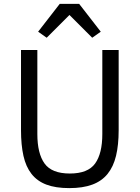

<svg xmlns="http://www.w3.org/2000/svg" viewBox="-20 -955 718 987"><path d="M172 -698V-266Q172 -166 209 -114.5Q246 -63 339 -63Q432 -63 469 -114.5Q506 -166 506 -266V-698H590V-286Q590 -210 576.5 -154Q563 -98 533 -61Q503 -24 454.5 -6Q406 12 336 12Q266 12 218.5 -6Q171 -24 142 -61Q113 -98 100.5 -154Q88 -210 88 -286V-698ZM387 -935 498 -792 454 -761 337 -878 220 -761 176 -792 287 -935Z"/></svg>

Font: IBM Plex Sans Thai
Style: Regular
Weight: 400
Designer: Mike Abbink, Paul van der Laan, Pieter van Rosmalen, Ben Mitchell, Mark Frömberg
Foundry: Bold Monday
Version: Version 1.2